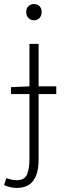

<svg xmlns="http://www.w3.org/2000/svg" viewBox="-32 -696 323 945"><path d="M22 -233V-267L113 -271H245V-233ZM50 229Q35 229 17.5 225Q0 221 -12 215L-1 181Q8 184 22.5 187.5Q37 191 49 191Q90 191 101.5 161.5Q113 132 113 86V-480H158V89Q158 136 146 167Q134 198 110.5 213.5Q87 229 50 229ZM135 -596Q119 -596 108 -607.5Q97 -619 97 -637Q97 -655 108 -665.5Q119 -676 135 -676Q152 -676 162.5 -665.5Q173 -655 173 -637Q173 -619 162.5 -607.5Q152 -596 135 -596Z"/></svg>

Font: Source Sans 3 Light
Style: Regular
Weight: 300
Designer: Paul D. Hunt
Foundry: Adobe
Version: Version 3.052;hotconv 1.1.0;makeotfexe 2.6.0